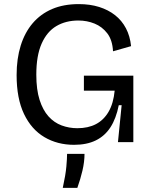

<svg xmlns="http://www.w3.org/2000/svg" viewBox="-20 -693 736 936"><path d="M341 13Q260 13 196.5 -24.5Q133 -62 97 -137.5Q61 -213 61 -327Q61 -407 81 -471Q101 -535 139.5 -580Q178 -625 234 -649Q290 -673 364 -673Q419 -673 463.5 -659Q508 -645 541 -619Q574 -593 594 -555Q614 -517 619 -468L531 -443Q528 -498 503 -530.5Q478 -563 441 -578Q404 -593 362 -593Q301 -593 255 -566Q209 -539 183 -480.5Q157 -422 157 -329Q157 -256 173 -206Q189 -156 216.5 -125.5Q244 -95 280.5 -81.5Q317 -68 357 -68Q410 -68 448 -88Q486 -108 509.5 -148.5Q533 -189 539 -251H389V-324H630V-225V0H555L573 -180H559Q546 -115 518.5 -72.5Q491 -30 447 -8.5Q403 13 341 13ZM286 223Q300 159 303.5 119Q307 79 307 57H392Q392 96 382 138.5Q372 181 357 223Z"/></svg>

Font: Bricolage Grotesque 17pt
Style: Regular
Weight: 400
Version: Version 1.001;gftools[0.9.33.dev8+g029e19f]